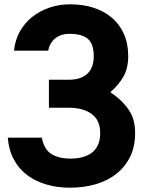

<svg xmlns="http://www.w3.org/2000/svg" viewBox="-20 -720 679 891"><path d="M45 -485Q50 -534 72 -573.5Q94 -613 129 -641Q164 -669 209 -684.5Q254 -700 305 -700Q365 -700 414.5 -684Q464 -668 500 -637Q536 -606 555.5 -561.5Q575 -517 575 -459Q575 -403 552.5 -364Q530 -325 492 -292Q544 -258 576 -212.5Q608 -167 607 -101Q607 -41 584.5 6Q562 53 521.5 85.5Q481 118 425.5 134.5Q370 151 303 151Q246 151 196 136.5Q146 122 107.5 93.5Q69 65 45 21.5Q21 -22 16 -81H174Q185 -26 219 -5Q253 16 307 16Q373 16 409 -13.5Q445 -43 445 -102Q445 -162 405.5 -191Q366 -220 300 -220H207V-350H300Q356 -350 385.5 -378Q415 -406 415 -459Q415 -515 389 -538.5Q363 -562 307 -563Q264 -564 237 -542.5Q210 -521 204 -485Z"/></svg>

Font: Cafe24 Ohsquare
Style: Bold
Weight: 700
Designer: Cafe24 thkim, hmlim, mnelim, nhlee, sslee, sskim, smlim, yjkim, sdjeong, hskwak & 4IRTF
Foundry: Cafe24
Version: Version 1.000